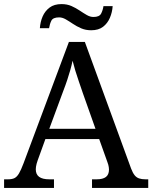

<svg xmlns="http://www.w3.org/2000/svg" viewBox="-20 -919 745 939"><path d="M0 0V-42H19Q39 -42 51 -48Q63 -54 73 -71Q83 -88 95 -120L317 -714H395L621 -95Q629 -74 638 -62.5Q647 -51 660 -46.5Q673 -42 692 -42H705V0H430V-42H453Q483 -42 498 -53.5Q513 -65 513 -90Q513 -96 512 -101.5Q511 -107 509.5 -113.5Q508 -120 505 -127L465 -239H202L164 -134Q161 -126 159 -118Q157 -110 156 -103.5Q155 -97 155 -91Q155 -66 171.5 -54Q188 -42 221 -42H244V0ZM221 -289H447L385 -464Q375 -494 365.5 -521Q356 -548 348.5 -573Q341 -598 335 -622Q330 -598 323.5 -575.5Q317 -553 309 -528.5Q301 -504 289 -473ZM426 -771Q399 -771 377 -780.5Q355 -790 336.5 -802.5Q318 -815 301.5 -824.5Q285 -834 269 -834Q239 -834 231 -817.5Q223 -801 220 -781H175Q177 -812 188.5 -838.5Q200 -865 222.5 -882Q245 -899 281 -899Q308 -899 329.5 -889.5Q351 -880 369.5 -867.5Q388 -855 404.5 -845.5Q421 -836 437 -836Q466 -836 474.5 -852.5Q483 -869 486 -889H531Q529 -859 517.5 -832Q506 -805 484 -788Q462 -771 426 -771Z"/></svg>

Font: Noto Serif Khmer
Style: Regular
Weight: 400
Designer: Danh Hong and the Monotype Design Team
Foundry: Monotype Imaging Inc.
Version: Version 2.003